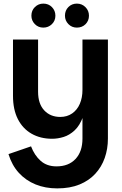

<svg xmlns="http://www.w3.org/2000/svg" viewBox="-20 -773 677 1064"><path d="M437 -5V-554H578V-5Q578 52 560.5 102Q543 152 508 190Q473 228 420.5 249.5Q368 271 297 271Q231 271 177 249Q123 227 84.5 185Q46 143 27 81L152 38Q171 88 205.5 118.5Q240 149 293 149Q360 149 398.5 108Q437 67 437 -5ZM460 -252Q458 -175 440 -126Q422 -77 393.5 -50.5Q365 -24 332.5 -14Q300 -4 269 -4Q204 -4 155 -32Q106 -60 79 -113Q52 -166 52 -242V-554H191V-265Q191 -198 225 -161.5Q259 -125 314 -125Q352 -125 380 -144.5Q408 -164 422.5 -198Q437 -232 437 -275ZM220 -620Q192 -620 173 -639.5Q154 -659 154 -686Q154 -715 173.5 -734Q193 -753 220 -753Q249 -753 268 -733.5Q287 -714 287 -686Q287 -658 267.5 -639Q248 -620 220 -620ZM406 -620Q378 -620 359 -639.5Q340 -659 340 -686Q340 -715 359 -734Q378 -753 406 -753Q434 -753 453.5 -733.5Q473 -714 473 -686Q473 -658 454 -639Q435 -620 406 -620Z"/></svg>

Font: Parkinsans Light SemiBold
Style: Regular
Weight: 600
Version: Version 1.000